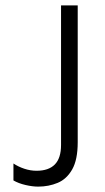

<svg xmlns="http://www.w3.org/2000/svg" viewBox="-20 -694 389 714"><path d="M30 -23V-86Q48 -74 70.5 -66.5Q93 -59 116 -59Q161 -59 184 -82.5Q207 -106 207 -155V-674H269V-165Q269 -100 248.5 -64Q228 -28 194.5 -14Q161 0 122 0Q101 0 75 -6Q49 -12 30 -23Z"/></svg>

Font: Hind Variable Light
Style: Regular
Weight: 300
Designer: Manushi Parikh, Satya Rajpurohit
Foundry: Indian Type Foundry
Version: Version 3.000